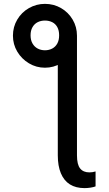

<svg xmlns="http://www.w3.org/2000/svg" viewBox="-20 -759 553 978"><path d="M372.1 -577.1 274.4 -536.1V32.2C274.4 68 279.6 98.5 290 123.5C300.5 148.6 315.8 167.5 335.9 180.2C356.1 192.9 381.2 199.2 411.1 199.2C420.2 199.2 430.2 198.4 440.9 196.8C451.7 195.1 460.3 193 466.8 190.4V114.3C456.4 117.5 446 119.1 435.5 119.1C414.7 119.1 398.9 112.5 388.2 99.1C377.4 85.8 372.1 63.5 372.1 32.2ZM67.9 -659.2C53.2 -634.4 45.9 -607.1 45.9 -577.1C45.9 -547.9 53.2 -520.8 67.9 -496.1C82.5 -471.4 102.4 -451.5 127.4 -436.5C152.5 -421.5 179.7 -414.1 209 -414.1C238.3 -414.1 265.5 -421.5 290.5 -436.5C315.6 -451.5 335.4 -471.4 350.1 -496.1C364.7 -520.8 372.1 -547.9 372.1 -577.1C372.1 -607.1 364.7 -634.4 350.1 -659.2C335.4 -683.9 315.8 -703.5 291 -717.8C266.3 -732.1 238.9 -739.3 209 -739.3C179.7 -739.3 152.5 -732.1 127.4 -717.8C102.4 -703.5 82.5 -683.9 67.9 -659.2ZM246.1 -511.7C235 -505.9 222.7 -502.9 209 -502.9C195.3 -502.9 182.9 -505.9 171.9 -511.7C160.8 -517.6 152 -526.2 145.5 -537.6C139 -549 135.7 -562.8 135.7 -579.1C135.7 -595.4 139 -609.2 145.5 -620.6C152 -632 160.8 -640.5 171.9 -646C182.9 -651.5 195.3 -654.3 209 -654.3C222.7 -654.3 235 -651.5 246.1 -646C257.2 -640.5 265.8 -632 272 -620.6C278.2 -609.2 281.2 -595.4 281.2 -579.1C281.2 -562.8 278.2 -549 272 -537.6C265.8 -526.2 257.2 -517.6 246.1 -511.7Z"/></svg>

Font: Pretendard Variable
Style: Regular
Weight: 400
Designer: Base glyphs from Inter by Rasmus Andersson; Hangeul glyphs from Noto Sans CJK(Source Han Sans) by Jang Soo-young and Kan
Foundry: Kil Hyung-jin
Version: Version 1.309;Glyphs 3.2 (3225)